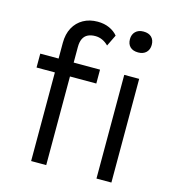

<svg xmlns="http://www.w3.org/2000/svg" viewBox="-111 -847 848 939"><g transform="rotate(15 312.5 -377.0)"><path d="M132.7 0V-598.2Q132.7 -642.8 150.3 -675.3Q168 -707.8 199.3 -725.2Q230.6 -742.7 271.5 -742.7Q304.9 -742.7 331 -730.9Q357.2 -719 373.1 -699.4L345.2 -642Q330.5 -656.7 313.7 -664.2Q296.8 -671.7 278.8 -671.7Q256.8 -671.7 241.1 -664.2Q225.4 -656.6 217.2 -640.1Q209.1 -623.6 209.1 -597.8V0H171.9Q161.9 0 152.1 0Q142.3 0 132.7 0ZM39.9 -448.7V-519H342.5V-448.7ZM463.5 0V-525H539.1V0ZM500.3 -648.4Q473.7 -648.4 459.4 -662.4Q445.1 -676.3 445.1 -701.3Q445.1 -724.5 459.7 -739.3Q474.4 -754.1 500.3 -754.1Q526.6 -754.1 541 -740.2Q555.5 -726.2 555.5 -701.3Q555.5 -677.7 540.9 -663Q526.2 -648.4 500.3 -648.4Z"/></g></svg>

Font: Lexend Medium
Style: Regular
Weight: 500
Designer: Bonnie Shaver-Troup, Thomas Jockin
Foundry: Lexend
Version: Version 1.005